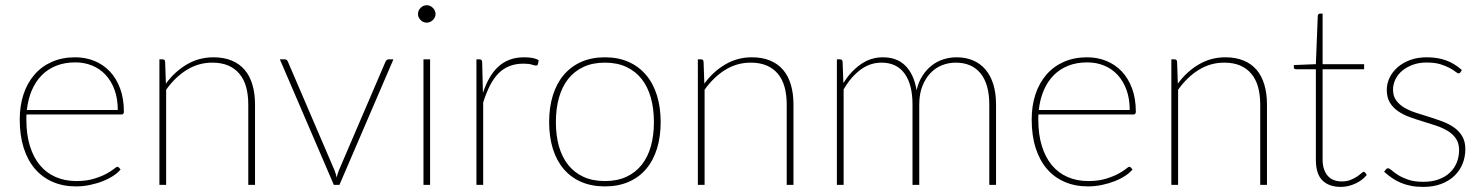

<svg xmlns="http://www.w3.org/2000/svg" viewBox="-20 -726 5826 754"><path d="M442.5 -294Q442.5 -338.5 429.8 -373.2Q417 -408 394.8 -432Q372.5 -456 342 -468.5Q311.5 -481 276 -481Q234 -481 200.8 -467.8Q167.5 -454.5 143.5 -430Q119.5 -405.5 104.8 -371Q90 -336.5 85.5 -294ZM453.5 -60.5Q443.5 -48 425.5 -36Q407.5 -24 384.2 -14.8Q361 -5.5 333.8 0.2Q306.5 6 278 6Q227.5 6 186.8 -11.8Q146 -29.5 117.2 -63Q88.5 -96.5 73 -145.2Q57.5 -194 57.5 -256.5Q57.5 -310.5 72.2 -355.2Q87 -400 115 -432.5Q143 -465 183.5 -483Q224 -501 275.5 -501Q315.5 -501 350.2 -487Q385 -473 411 -445.8Q437 -418.5 451.8 -378.5Q466.5 -338.5 466.5 -287Q466.5 -276.5 457.5 -276.5H84Q83.5 -271.5 83.5 -266.8Q83.5 -262 83.5 -256.5Q83.5 -197.5 97.5 -152.5Q111.5 -107.5 137 -77Q162.5 -46.5 198.8 -30.8Q235 -15 279.5 -15Q319 -15 348 -23.8Q377 -32.5 396.5 -43Q416 -53.5 426.8 -62.2Q437.5 -71 440.5 -71Q444.5 -71 447 -68Z M631.5 -397.5Q666 -445 713.8 -473Q761.5 -501 818 -501Q859 -501 889.8 -488.2Q920.5 -475.5 940.8 -451.8Q961 -428 971.2 -393.5Q981.5 -359 981.5 -315.5V0H955V-315.5Q955 -354 946.5 -384.5Q938 -415 920.2 -436.2Q902.5 -457.5 876 -468.8Q849.5 -480 813.5 -480Q759.5 -480 713.8 -451.8Q668 -423.5 632.5 -373.5V0H606V-493H618.5Q628 -493 628.5 -483Z M1525 -493 1313 0H1291L1079 -493H1098.5Q1103.5 -493 1106.5 -490Q1109.5 -487 1110.5 -484L1293.5 -57.5Q1296.5 -50.5 1298.5 -43.2Q1300.5 -36 1302 -29Q1304 -36 1306 -43.2Q1308 -50.5 1311 -57.5L1494 -484Q1496 -488 1499 -490.5Q1502 -493 1506.5 -493Z M1669 -493V0H1643V-493ZM1690.5 -671Q1690.5 -664 1687.5 -658Q1684.5 -652 1679.8 -647.2Q1675 -642.5 1668.8 -639.8Q1662.5 -637 1656 -637Q1642 -637 1631.8 -647.2Q1621.5 -657.5 1621.5 -671Q1621.5 -685 1631.8 -695.2Q1642 -705.5 1656 -705.5Q1662.5 -705.5 1668.8 -702.8Q1675 -700 1679.8 -695.2Q1684.5 -690.5 1687.5 -684.2Q1690.5 -678 1690.5 -671Z M1876.5 -361Q1887.5 -394.5 1902.5 -420.5Q1917.5 -446.5 1937.2 -464.5Q1957 -482.5 1982 -491.8Q2007 -501 2038.5 -501Q2053 -501 2068.2 -498.8Q2083.5 -496.5 2095.5 -489.5L2092.5 -474Q2090.5 -468.5 2085.5 -468.5Q2080 -468.5 2068.8 -472.2Q2057.5 -476 2035.5 -476Q2004.5 -476 1980.2 -466.2Q1956 -456.5 1937.2 -437.5Q1918.5 -418.5 1904 -390Q1889.5 -361.5 1877.5 -323.5V0H1851V-493H1863Q1873 -493 1873.5 -482Z M2355.5 -501Q2408 -501 2448.8 -482.8Q2489.5 -464.5 2517.5 -431.2Q2545.5 -398 2560 -351Q2574.5 -304 2574.5 -246.5Q2574.5 -189 2560 -142.2Q2545.5 -95.5 2517.5 -62.5Q2489.5 -29.5 2448.8 -11.8Q2408 6 2355.5 6Q2303 6 2262.2 -11.8Q2221.5 -29.5 2193.5 -62.5Q2165.5 -95.5 2151 -142.2Q2136.5 -189 2136.5 -246.5Q2136.5 -304 2151 -351Q2165.5 -398 2193.5 -431.2Q2221.5 -464.5 2262.2 -482.8Q2303 -501 2355.5 -501ZM2355.5 -15Q2403.5 -15 2439.5 -31.5Q2475.5 -48 2499.8 -78.5Q2524 -109 2536 -151.5Q2548 -194 2548 -246.5Q2548 -299 2536 -342Q2524 -385 2499.8 -415.8Q2475.5 -446.5 2439.5 -463.2Q2403.5 -480 2355.5 -480Q2307.5 -480 2271.5 -463.2Q2235.5 -446.5 2211.2 -415.8Q2187 -385 2175 -342Q2163 -299 2163 -246.5Q2163 -194 2175 -151.5Q2187 -109 2211.2 -78.5Q2235.5 -48 2271.5 -31.5Q2307.5 -15 2355.5 -15Z M2746 -397.5Q2780.5 -445 2828.2 -473Q2876 -501 2932.5 -501Q2973.5 -501 3004.2 -488.2Q3035 -475.5 3055.2 -451.8Q3075.5 -428 3085.8 -393.5Q3096 -359 3096 -315.5V0H3069.5V-315.5Q3069.5 -354 3061 -384.5Q3052.5 -415 3034.8 -436.2Q3017 -457.5 2990.5 -468.8Q2964 -480 2928 -480Q2874 -480 2828.2 -451.8Q2782.5 -423.5 2747 -373.5V0H2720.5V-493H2733Q2742.5 -493 2743 -483Z M3266.5 0V-493H3279Q3288.5 -493 3289 -483L3292 -400Q3321 -446 3360.2 -473.5Q3399.5 -501 3447 -501Q3503.5 -501 3536.5 -467Q3569.5 -433 3579.5 -371.5Q3587 -404.5 3602.8 -428.8Q3618.5 -453 3639.5 -469.2Q3660.5 -485.5 3685.5 -493.2Q3710.5 -501 3737 -501Q3772.5 -501 3801.2 -488.8Q3830 -476.5 3850 -453Q3870 -429.5 3880.8 -395Q3891.5 -360.5 3891.5 -315.5V0H3865V-315.5Q3865 -395.5 3830.8 -437.8Q3796.5 -480 3733 -480Q3705 -480 3679.2 -469.8Q3653.5 -459.5 3633.8 -438.8Q3614 -418 3602 -387.2Q3590 -356.5 3590 -315.5V0H3563.5V-315.5Q3563.5 -394 3532.5 -437Q3501.5 -480 3441.5 -480Q3396.5 -480 3359 -452Q3321.5 -424 3293 -375V0Z M4416.5 -294Q4416.5 -338.5 4403.8 -373.2Q4391 -408 4368.8 -432Q4346.5 -456 4316 -468.5Q4285.5 -481 4250 -481Q4208 -481 4174.8 -467.8Q4141.5 -454.5 4117.5 -430Q4093.5 -405.5 4078.8 -371Q4064 -336.5 4059.5 -294ZM4427.5 -60.5Q4417.5 -48 4399.5 -36Q4381.5 -24 4358.2 -14.8Q4335 -5.5 4307.8 0.2Q4280.5 6 4252 6Q4201.5 6 4160.8 -11.8Q4120 -29.5 4091.2 -63Q4062.5 -96.5 4047 -145.2Q4031.5 -194 4031.5 -256.5Q4031.5 -310.5 4046.2 -355.2Q4061 -400 4089 -432.5Q4117 -465 4157.5 -483Q4198 -501 4249.5 -501Q4289.5 -501 4324.2 -487Q4359 -473 4385 -445.8Q4411 -418.5 4425.8 -378.5Q4440.5 -338.5 4440.5 -287Q4440.5 -276.5 4431.5 -276.5H4058Q4057.5 -271.5 4057.5 -266.8Q4057.5 -262 4057.5 -256.5Q4057.5 -197.5 4071.5 -152.5Q4085.5 -107.5 4111 -77Q4136.5 -46.5 4172.8 -30.8Q4209 -15 4253.5 -15Q4293 -15 4322 -23.8Q4351 -32.5 4370.5 -43Q4390 -53.5 4400.8 -62.2Q4411.5 -71 4414.5 -71Q4418.5 -71 4421 -68Z M4605.5 -397.5Q4640 -445 4687.8 -473Q4735.5 -501 4792 -501Q4833 -501 4863.8 -488.2Q4894.5 -475.5 4914.8 -451.8Q4935 -428 4945.2 -393.5Q4955.5 -359 4955.5 -315.5V0H4929V-315.5Q4929 -354 4920.5 -384.5Q4912 -415 4894.2 -436.2Q4876.5 -457.5 4850 -468.8Q4823.5 -480 4787.5 -480Q4733.5 -480 4687.8 -451.8Q4642 -423.5 4606.5 -373.5V0H4580V-493H4592.5Q4602 -493 4602.5 -483Z M5245.5 8Q5199.5 8 5173.5 -17.2Q5147.5 -42.5 5147.5 -98.5V-454H5070.5Q5061 -454 5061 -461.5V-470.5L5147.5 -474L5155 -664Q5155.5 -667 5157.5 -669.8Q5159.5 -672.5 5163 -672.5H5174V-474H5337V-454H5174V-99.5Q5174 -76.5 5180 -60.2Q5186 -44 5196 -33.5Q5206 -23 5219.8 -18.2Q5233.5 -13.5 5249.5 -13.5Q5269 -13.5 5283.8 -19.5Q5298.5 -25.5 5309 -32.5Q5319.5 -39.5 5326 -45.5Q5332.5 -51.5 5335.5 -51.5Q5338 -51.5 5341 -48.5L5347.5 -39Q5339 -28.5 5327.8 -20Q5316.5 -11.5 5303 -5.2Q5289.5 1 5275 4.5Q5260.5 8 5245.5 8Z M5715.5 -442.5Q5713 -438 5708 -438Q5703.5 -438 5695.2 -444.8Q5687 -451.5 5672.5 -459.2Q5658 -467 5636.2 -473.8Q5614.5 -480.5 5582.5 -480.5Q5553 -480.5 5528.8 -471.8Q5504.5 -463 5487 -448.5Q5469.5 -434 5460 -414.5Q5450.5 -395 5450.5 -374Q5450.5 -349 5462.8 -332Q5475 -315 5495 -303.2Q5515 -291.5 5540.5 -283.2Q5566 -275 5592.5 -266.8Q5619 -258.5 5644.5 -249Q5670 -239.5 5690 -225.5Q5710 -211.5 5722.2 -191Q5734.5 -170.5 5734.5 -140.5Q5734.5 -109.5 5723.5 -82.5Q5712.5 -55.5 5691.2 -35.2Q5670 -15 5639.2 -3.5Q5608.5 8 5569 8Q5542.5 8 5521 3.8Q5499.5 -0.5 5481 -8.2Q5462.5 -16 5446.5 -27Q5430.5 -38 5415.5 -51.5L5422 -60Q5424 -62.5 5425.8 -63.8Q5427.5 -65 5431.5 -65Q5436.5 -65 5445.8 -56.8Q5455 -48.5 5470.8 -38.5Q5486.5 -28.5 5510.5 -20.2Q5534.5 -12 5569.5 -12Q5604 -12 5630.2 -21.8Q5656.5 -31.5 5674.2 -48.5Q5692 -65.5 5701 -88.2Q5710 -111 5710 -136.5Q5710 -163.5 5697.8 -181.5Q5685.5 -199.5 5665.5 -211.8Q5645.5 -224 5620 -232.5Q5594.5 -241 5568 -249Q5541.5 -257 5516 -266.2Q5490.5 -275.5 5470.5 -289.2Q5450.5 -303 5438.2 -323Q5426 -343 5426 -373Q5426 -398 5437.2 -421.2Q5448.5 -444.5 5469 -462.2Q5489.5 -480 5518.2 -490.5Q5547 -501 5582.5 -501Q5625.5 -501 5658.5 -489Q5691.5 -477 5721 -451Z"/></svg>

Font: Lato ExtraLight
Style: Regular
Weight: 275
Designer: Lukasz Dziedzic with Adam Twardoch and Botio Nikoltchev
Foundry: tyPoland Lukasz Dziedzic
Version: Version 2.015; 2015-08-06; http://www.latofonts.com/